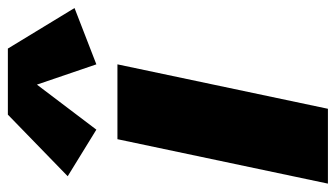

<svg xmlns="http://www.w3.org/2000/svg" viewBox="-200 -642 842 481"><g transform="rotate(-90 220.5 -401.0)"><path d="M300.3 -527.3 189 0H1.5L112.8 -527.3ZM136.7 -580.1 20 -651.9 174.3 -801.8H339.8L441.4 -634.8L300.3 -580.1L249.5 -729Z"/></g></svg>

Font: Schibsted Grotesk Black
Style: Italic
Weight: 900
Italic angle: -12°
Designer: Bakken & Baeck AS, Henrik Kongsvoll
Foundry: Schibsted ASA
Version: Version 1.100;gftools[0.9.25]